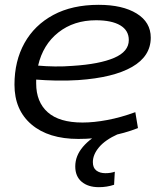

<svg xmlns="http://www.w3.org/2000/svg" viewBox="-20 -566 667 796"><path d="M552 -35Q496 -13 432.5 -1.5Q369 10 305 10Q181 10 110.5 -50Q40 -110 40 -215Q40 -313 81.5 -387.5Q123 -462 201 -504Q279 -546 389 -546Q488 -546 546.5 -510Q605 -474 605 -410Q605 -333 527.5 -288.5Q450 -244 305 -234Q258 -231 213 -232Q168 -233 130 -236Q130 -228 130 -220Q130 -143 178 -100.5Q226 -58 322 -58Q369 -58 425 -68.5Q481 -79 541 -101ZM378 -482Q286 -482 222 -431.5Q158 -381 138 -294Q171 -291 208 -290.5Q245 -290 282 -293Q392 -300 453 -326Q514 -352 514 -400Q514 -440 478.5 -461Q443 -482 378 -482ZM414 -24 469 -10Q416 14 390.5 44.5Q365 75 365 106Q365 130 379.5 141Q394 152 417 152Q428 152 437.5 150.5Q447 149 456 146L453 200Q423 210 390 210Q345 210 318.5 187.5Q292 165 292 124Q292 80 324 42.5Q356 5 414 -24Z"/></svg>

Font: Georama Extended
Style: Italic
Weight: 400
Width: 7
Italic angle: -9°
Designer: Jean-Baptiste Levee
Foundry: Production Type
Version: Version 1.000